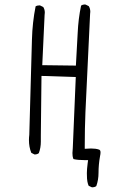

<svg xmlns="http://www.w3.org/2000/svg" viewBox="-20 -714 540 845"><path d="M159.7 -90.3V-117.2Q159.7 -177.2 162.6 -379.9L313.5 -375L300.3 -62Q298.8 -49.8 298.8 -40.5Q298.8 -31.2 299.6 -27.1Q300.3 -22.9 300.8 -21.5Q301.3 -20 301.5 -19Q301.8 -18.1 302 -17.1Q302.2 -16.1 302.7 -15.6Q303.7 -14.2 304.2 -13.7Q322.8 -9.3 352.5 -9.3H367.7L365.7 5.4Q362.3 31.7 362.3 47.9Q362.3 64 363 72Q363.8 80.1 364.7 85.4Q366.7 95.7 370.1 103.5L383.3 109.9Q384.8 110.4 387.9 110.4Q391.1 110.4 395.5 109.1Q399.9 107.9 403.8 105Q413.6 77.6 413.6 46.9Q413.6 10.3 420.4 -27.3Q422.4 -36.1 422.4 -43.5Q422.4 -53.7 415.5 -55.7Q401.9 -60.5 380.4 -60.5Q374 -60.5 353 -59.1V-73.2Q353 -147.9 356 -220.2L376.5 -652.3Q377.4 -657.2 377.4 -662.1Q377.4 -676.3 370.6 -687L356.9 -693.8Q355.5 -694.3 352.5 -694.3Q344.2 -694.3 336.9 -689.5Q324.7 -632.3 321.8 -567.4Q318.8 -502.4 314 -425.3L166 -427.2L176.3 -648.4Q177.2 -653.3 177.2 -658.2Q177.2 -672.4 170.4 -683.1L156.7 -689.9Q155.3 -690.4 154.3 -690.4Q144 -690.4 136.7 -686Q122.6 -615.2 120.6 -540L108.9 -120.6Q107.4 -108.4 107.4 -97.7Q107.4 -66.9 117.7 -41.5L130.9 -34.7Q131.8 -34.2 132.8 -34.2Q143.6 -34.2 150.9 -40Q159.7 -63.5 159.7 -90.3Z"/></svg>

Font: NaikaiFont
Style: ExtraLight
Weight: 200
Version: Version 1.89